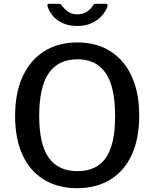

<svg xmlns="http://www.w3.org/2000/svg" viewBox="-20 -974 807 1004"><path d="M384 10Q283 10 210 -34.5Q137 -79 98 -163.5Q59 -248 59 -368Q59 -489 99 -575Q139 -661 212 -706.5Q285 -752 385 -752Q484 -752 556.5 -706.5Q629 -661 668.5 -575.5Q708 -490 708 -369Q708 -249 669 -164.5Q630 -80 557 -35Q484 10 384 10ZM385 -79Q485 -79 533.5 -148.5Q582 -218 582 -368Q582 -520 532.5 -592Q483 -664 385 -664Q285 -664 235 -591.5Q185 -519 185 -368Q185 -219 235 -149Q285 -79 385 -79ZM532 -954Q546 -954 542 -941Q533 -914 511.5 -890.5Q490 -867 458 -852.5Q426 -838 384 -838Q344 -838 311.5 -851.5Q279 -865 258 -889Q237 -913 228 -943Q227 -946 228.5 -950Q230 -954 235 -954H287Q294 -954 297 -952Q300 -950 304 -944Q311 -935 321.5 -924.5Q332 -914 347.5 -906.5Q363 -899 384 -899Q414 -899 435 -913.5Q456 -928 466 -945Q469 -951 472 -952.5Q475 -954 480 -954Z"/></svg>

Font: Libre Franklin Thin Medium
Style: Regular
Weight: 500
Version: Version 3.000